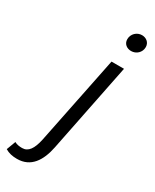

<svg xmlns="http://www.w3.org/2000/svg" viewBox="-351 -749 829 1026"><g transform="rotate(30 63.5 -236.5)"><path d="M-49 217C36 217 78 152 96 62L206 -486H129L18 61C5 120 -16 153 -54 153C-71 153 -87 151 -101 143L-122 199C-101 212 -77 217 -49 217ZM191 -587C222 -587 249 -611 249 -644C249 -673 226 -690 200 -690C169 -690 142 -665 142 -632C142 -603 165 -587 191 -587Z"/></g></svg>

Font: Source Sans Pro
Style: Italic
Weight: 400
Italic angle: -11°
Designer: Paul D. Hunt
Foundry: Adobe Systems Incorporated
Version: Version 3.006;hotconv 1.0.111;makeotfexe 2.5.65597